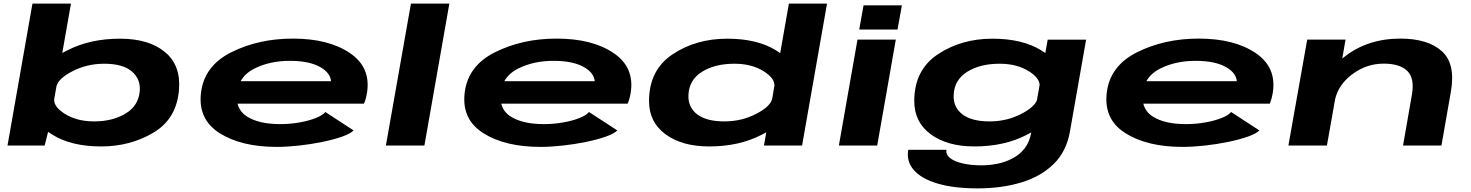

<svg xmlns="http://www.w3.org/2000/svg" viewBox="-20 -805 8139 1062"><path d="M21.5 0 159.5 -785H372.5L324.5 -512Q338 -519.5 353.5 -527Q478.5 -591 644 -591Q803.5 -591 892.5 -517.2Q981.5 -443.5 970 -307Q956.5 -147 828.2 -71Q700 5 540 5Q375 5 271.5 -59Q258 -67.5 246 -75.5L227 0ZM292.5 -328.5 279.5 -255Q277.5 -214 338.5 -175.5Q405 -133.5 500.5 -133.5Q603 -133.5 674.8 -177Q746.5 -220.5 753 -301.5Q758.5 -368 708.8 -410.2Q659 -452.5 556.5 -452.5Q461 -452.5 380 -410.5Q303 -370.5 292.5 -328.5Z M1511 7.5Q1315.5 7.5 1195.2 -68.2Q1075 -144 1091.5 -290Q1108.5 -440.5 1259.5 -516Q1410.5 -591.5 1600.5 -591.5Q1796.5 -591.5 1914.5 -512.2Q2032.5 -433 2010 -291.5Q2003.5 -254 1993 -231.5H1294Q1305.5 -186 1347 -160Q1413 -118.5 1529.5 -118.5Q1584.5 -118.5 1636.8 -127.8Q1689 -137 1727.5 -152.5Q1766 -168 1779.5 -185.5L1936 -83.5Q1917.5 -65 1870.8 -48.8Q1824 -32.5 1762 -19.8Q1700 -7 1634 0.2Q1568 7.5 1511 7.5ZM1311 -356H1811Q1807.5 -399.5 1756.5 -431Q1694.5 -468.5 1583.5 -468.5Q1471.5 -468.5 1386 -425Q1335 -399 1311 -356Z M2114.5 0 2253 -785H2465.5L2327.5 0Z M2969.5 7.5Q2774 7.5 2653.8 -68.2Q2533.5 -144 2550 -290Q2567 -440.5 2718 -516Q2869 -591.5 3059 -591.5Q3255 -591.5 3373 -512.2Q3491 -433 3468.5 -291.5Q3462 -254 3451.5 -231.5H2752.5Q2764 -186 2805.5 -160Q2871.5 -118.5 2988 -118.5Q3043 -118.5 3095.2 -127.8Q3147.5 -137 3186 -152.5Q3224.5 -168 3238 -185.5L3394.5 -83.5Q3376 -65 3329.2 -48.8Q3282.5 -32.5 3220.5 -19.8Q3158.5 -7 3092.5 0.2Q3026.5 7.5 2969.5 7.5ZM2769.5 -356H3269.5Q3266 -399.5 3215 -431Q3153 -468.5 3042 -468.5Q2930 -468.5 2844.5 -425Q2793.5 -399 2769.5 -356Z M4205.5 0 4218.5 -73Q4205.5 -66 4191.5 -59Q4068 5 3902.5 5Q3753 5 3661.5 -62Q3570 -129 3570 -246Q3570 -417.5 3699.8 -504.2Q3829.5 -591 4002.5 -591Q4167.5 -591 4271.5 -527Q4284 -519.5 4295.5 -511.5L4343.5 -785H4554.5L4416.5 0ZM4251 -258 4263.5 -331Q4265.5 -372 4204.5 -410.5Q4138.5 -452.5 4042.5 -452.5Q3934 -452.5 3862.8 -407.8Q3791.5 -363 3788 -280.5Q3784.5 -213 3835.5 -173.2Q3886.5 -133.5 3986.5 -133.5Q4082.5 -133.5 4163 -175.5Q4240.5 -215.5 4251 -258Z M4620 0 4723 -586H4935L4832 0ZM4756.5 -775.5H4968.5L4944.5 -641.5H4732.5Z M5387.5 237Q5255.5 237 5165.8 210.2Q5076 183.5 5034.2 135.2Q4992.5 87 5004 23.5H5215Q5210.5 49.5 5235 69Q5259.5 88.5 5305.2 99Q5351 109.5 5410 109.5Q5454.5 109.5 5499 100.2Q5543.5 91 5582.2 70.2Q5621 49.5 5647.8 15.2Q5674.5 -19 5683.5 -69.5L5684 -72.5Q5672 -66 5658.5 -59Q5535 5 5369.5 5Q5220 5 5128.5 -62Q5037 -129 5037 -246Q5037 -417.5 5166.8 -504.2Q5296.5 -591 5469.5 -591Q5634.5 -591 5738.5 -527Q5751 -519.5 5762 -512L5775 -585.5H5987.5L5898 -77Q5878.5 33.5 5807.5 102.8Q5736.5 172 5628 204.5Q5519.5 237 5387.5 237ZM5730.5 -335.5Q5729 -374 5671.5 -410.5Q5605.5 -452.5 5509.5 -452.5Q5401 -452.5 5329.8 -407.8Q5258.5 -363 5255 -280.5Q5251.5 -213 5302.5 -173.2Q5353.5 -133.5 5453.5 -133.5Q5549.5 -133.5 5630 -175.5Q5701 -212.5 5715.5 -251Z M6521 7.5Q6325.5 7.5 6205.2 -68.2Q6085 -144 6101.5 -290Q6118.5 -440.5 6269.5 -516Q6420.5 -591.5 6610.5 -591.5Q6806.5 -591.5 6924.5 -512.2Q7042.5 -433 7020 -291.5Q7013.5 -254 7003 -231.5H6304Q6315.5 -186 6357 -160Q6423 -118.5 6539.5 -118.5Q6594.5 -118.5 6646.8 -127.8Q6699 -137 6737.5 -152.5Q6776 -168 6789.5 -185.5L6946 -83.5Q6927.5 -65 6880.8 -48.8Q6834 -32.5 6772 -19.8Q6710 -7 6644 0.2Q6578 7.5 6521 7.5ZM6321 -356H6821Q6817.5 -399.5 6766.5 -431Q6704.5 -468.5 6593.5 -468.5Q6481.5 -468.5 6396 -425Q6345 -399 6321 -356Z M7106.5 0 7210.5 -586H7422.5L7404.5 -481Q7409 -484.5 7413.5 -488.5Q7542.5 -591.5 7726 -591.5Q7877.5 -591.5 7955 -522Q8032.5 -452.5 8005 -297L7953 0H7740.5L7789.5 -280.5Q7805.5 -372 7764.2 -412.5Q7723 -453 7633.5 -453Q7537.5 -453 7458 -393Q7384.5 -337.5 7365 -257L7319.5 0Z"/></svg>

Font: Anybody UltraExpanded Regular
Style: Bold Italic
Weight: 700
Width: 9
Italic angle: -10°
Designer: Tyler Finck
Foundry: Etcetera Type Company
Version: Version 1.010; ttfautohint (v1.8.3) -l 8 -r 50 -G 200 -x 14 